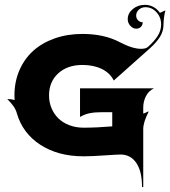

<svg xmlns="http://www.w3.org/2000/svg" viewBox="-20 -635 697 786"><path d="M9.8 -229.5Q28.1 -229.5 39.8 -225.1Q39.1 -234.4 39.1 -244.1Q39.1 -300 59.3 -347Q79.6 -394 115.8 -426.8Q152.1 -459.5 204 -477.8Q255.9 -496.1 317.4 -496.1Q406.2 -496.1 470.2 -462.4Q522.2 -435.1 557.4 -435.1Q576.4 -435.1 585 -442.4Q610.6 -464.8 625.1 -487.2Q639.6 -509.5 639.6 -535.2Q639.6 -564.2 620.7 -584.8Q601.8 -605.5 575.2 -605.5Q559.6 -605.5 548.5 -595.5Q537.4 -585.4 537.4 -571.3Q537.4 -559.8 545.2 -551.9Q553 -543.9 564.2 -543.9Q564.2 -532.7 556.8 -525.1Q549.3 -517.6 537.6 -517.6Q524.2 -517.6 513.5 -529.4Q502.9 -541.3 502.9 -556.6Q502.9 -580.8 523.7 -598Q544.4 -615.2 573.5 -615.2Q592 -615.2 607.9 -606.6Q623.8 -597.9 634.5 -582.8Q637.7 -582.8 645.4 -587.2Q653.1 -591.6 657.2 -591.6Q653.8 -581.8 651.6 -564.2Q649.4 -546.6 649.4 -535.2Q649.4 -507.1 634.5 -483.6Q619.6 -460.2 591.8 -435.5L445.8 -305.4Q429.9 -336.7 396.5 -352.9Q363 -369.1 317.4 -369.1Q256.1 -369.1 218.4 -334.7Q180.7 -300.3 180.7 -244.1Q180.7 -216.8 190.7 -192.6Q200.7 -168.5 218.8 -150.6Q236.8 -132.8 263.5 -122.6Q290.3 -112.3 322.3 -112.3Q375.7 -112.3 439.5 -117.7V-175.8H400.4Q369.1 -175.8 348.4 -171.8Q327.6 -167.7 307.6 -156.2V-273.4H610.4Q588.1 -262.9 577.3 -241Q566.4 -219 566.4 -195.3V-170.2Q569.6 -170.2 577.1 -174.2Q584.7 -178.2 588.9 -178.7Q566.4 -135 566.4 -106.4V130.9H561.5Q561.5 66.7 538.1 32.1Q514.6 -2.4 473.6 -2.4Q460.7 -2.4 407.6 1.2Q354.5 4.9 322.3 4.9Q218 4.9 145.5 -42.1Q73 -89.1 49.3 -170.2Q44.7 -186.8 35 -200.4Q25.4 -214.1 9.8 -229.5Z"/></svg>

Font: Agreloy
Style: Medium
Weight: 400
Designer: gluk
Foundry: gluk
Version: Version 0.27